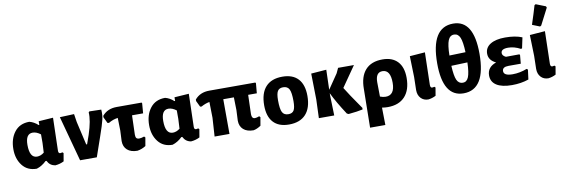

<svg xmlns="http://www.w3.org/2000/svg" viewBox="-62 -1257 5721 1944"><g transform="rotate(-10 2798.0 -285.0)"><path d="M221 8Q126 8 73.5 -59.5Q21 -127 21 -227Q21 -334 75 -403.5Q129 -473 228 -473Q276 -461 316 -424L323 -425V-462L472 -472L463 -132Q463 -106 483 -106Q490 -106 505 -110L515 -101L501 -18Q460 3 411 7Q356 -2 331 -53H321Q276 -9 221 8ZM169 -245Q169 -112 245 -112Q283 -112 318 -140L323 -240V-327Q281 -359 242 -359Q169 -359 169 -245Z M967 -468Q972 -417 960.5 -366.5Q949 -316 907 -196L839 0H667L541 -465L688 -471L701 -387L756 -147H765L797 -238Q844 -382 837 -462L845 -471Z M1256 6Q1189 6 1152 -27Q1115 -60 1115 -118L1120 -226L1117 -356Q1068 -350 1021 -322L1006 -324L976 -386V-402Q1030 -467 1126 -467H1382L1386 -459L1378 -357H1264L1258 -159Q1258 -134 1266.5 -123.5Q1275 -113 1296 -113Q1317 -113 1347 -124L1358 -113L1343 -27Q1302 -1 1256 6Z M1617 8Q1522 8 1469.5 -59.5Q1417 -127 1417 -227Q1417 -334 1471 -403.5Q1525 -473 1624 -473Q1672 -461 1712 -424L1719 -425V-462L1868 -472L1859 -132Q1859 -106 1879 -106Q1886 -106 1901 -110L1911 -101L1897 -18Q1856 3 1807 7Q1752 -2 1727 -53H1717Q1672 -9 1617 8ZM1565 -245Q1565 -112 1641 -112Q1679 -112 1714 -140L1719 -240V-327Q1677 -359 1638 -359Q1565 -359 1565 -245Z M2050 0 2062 -191 2059 -354Q2015 -346 1973 -322L1958 -324L1928 -386V-402Q1982 -467 2078 -467H2551L2556 -459L2547 -357H2458L2452 -159Q2452 -113 2485 -113Q2503 -113 2530 -124L2541 -113L2526 -27Q2485 0 2450 6Q2383 6 2346 -27Q2309 -60 2309 -118L2314 -226L2311 -357H2202L2203 0Z M2830 -478Q2936 -478 2991.5 -418Q3047 -358 3047 -243Q3047 -119 2987.5 -54Q2928 11 2815 11Q2709 11 2654 -49Q2599 -109 2599 -223Q2599 -348 2658 -413Q2717 -478 2830 -478ZM2819 -371Q2779 -371 2762.5 -344Q2746 -317 2746 -250Q2746 -161 2763.5 -127Q2781 -93 2826 -93Q2866 -93 2882.5 -120Q2899 -147 2899 -215Q2899 -303 2881.5 -337Q2864 -371 2819 -371Z M3122 0 3129 -191 3124 -458 3281 -470 3275 -265 3378 -416 3402 -468H3565L3419 -258Q3457 -194 3574 -26L3573 -10Q3521 2 3426 11L3409 3Q3322 -130 3274 -230V-207L3280 0Z M3616 185 3622 -212Q3622 -339 3682.5 -406.5Q3743 -474 3859 -474Q3959 -474 4013.5 -416Q4068 -358 4068 -248Q4068 -124 4006 -56.5Q3944 11 3829 11Q3803 11 3770 6L3773 185ZM3767 -255 3769 -108Q3799 -96 3827 -96Q3920 -96 3920 -224Q3920 -357 3838 -357Q3767 -357 3767 -255Z M4247 6Q4200 6 4170.5 -25.5Q4141 -57 4141 -109L4144 -243L4138 -458L4295 -470L4287 -137Q4287 -106 4306 -106Q4315 -106 4328 -110L4339 -101L4325 -18Q4286 2 4247 6Z M4610 7Q4398 7 4398 -337Q4398 -707 4626 -707Q4837 -707 4837 -361Q4837 7 4610 7ZM4534 -395 4700 -400Q4696 -507 4677 -551.5Q4658 -596 4616 -596Q4574 -596 4555 -550Q4536 -504 4534 -395ZM4621 -100Q4661 -100 4679.5 -145Q4698 -190 4701 -295L4535 -289Q4540 -185 4559 -142.5Q4578 -100 4621 -100Z M5107 10Q5004 10 4949 -25Q4894 -60 4894 -126Q4894 -212 4987 -244Q4913 -279 4913 -347Q4913 -409 4968 -443Q5023 -477 5120 -477Q5225 -477 5294 -448L5271 -340L5260 -335Q5195 -370 5132 -370Q5059 -370 5059 -327Q5059 -300 5095 -283L5234 -284L5239 -275L5231 -188H5105Q5041 -188 5041 -145Q5041 -97 5132 -97Q5207 -97 5280 -126L5292 -117L5279 -17Q5200 10 5107 10Z M5471 -748 5484 -755 5583 -716 5589 -702Q5572 -668 5502 -533L5489 -525L5411 -556Q5449 -671 5471 -748ZM5481 6Q5434 6 5404.5 -25.5Q5375 -57 5375 -109L5378 -243L5372 -458L5529 -470L5521 -137Q5521 -106 5540 -106Q5549 -106 5562 -110L5573 -101L5559 -18Q5520 2 5481 6Z"/></g></svg>

Font: Alegreya Sans SC ExtraBold
Style: Regular
Weight: 800
Designer: Juan Pablo del Peral
Foundry: Huerta Tipografica
Version: Version 2.007